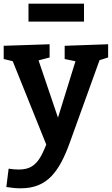

<svg xmlns="http://www.w3.org/2000/svg" viewBox="-26 -778 606 1040"><path d="M8.3 235 20.7 135.7Q36.7 138 50.5 139.2Q64.3 140.3 76 140.3Q119.7 140.3 147.3 122.8Q175 105.3 195.3 68.7Q215.7 32 236.3 -26L231 21L39 -456.3L52 -444.3L-6 -458.3V-530L242.7 -538.3V-466.7L172.7 -448.3L179.7 -460.3L306.7 -85.7L273.3 -93L386.3 -457.7L393.3 -444L324.3 -458.3V-530L559.7 -538.3V-466.7L496.7 -447L515.7 -459L350.7 -1.7Q330 55.7 306 100.7Q282 145.7 251.7 177.3Q221.3 209 180.5 225.5Q139.7 242 85.7 242Q51.3 242 8.3 235ZM429 -758V-661H128.3V-758Z"/></svg>

Font: Bitter Thin
Style: Regular
Weight: 100
Designer: Sol Matas, and Bitter project Authors
Foundry: Sol Matas
Version: Version 2.002